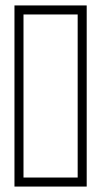

<svg xmlns="http://www.w3.org/2000/svg" viewBox="-20 -686 372 706"><path d="M33.2 0V-666H298.8V0ZM66.4 -33.2H265.6V-632.8H66.4Z"/></svg>

Font: Crimson Text Bold
Style: Bold
Weight: 700
Designer: Sebastian Kosch
Foundry: Sebastian Kosch
Version: Version 1.10 July 1, 2025